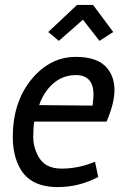

<svg xmlns="http://www.w3.org/2000/svg" viewBox="-20 -747 513 780"><path d="M317 -667 219 -581 176 -617 293 -727H358L440 -617L384 -581ZM413 -253H119Q115 -227 115 -189Q115 -151 134 -115Q160 -62 230 -62Q300 -62 366 -90L379 -28Q301 13 215 13Q103 13 61 -64Q32 -116 32 -191Q32 -347 125 -444Q195 -516 287.5 -516Q380 -516 417 -468Q445 -433 445 -380.5Q445 -328 413 -253ZM360 -362Q360 -442 288 -442Q221 -442 175 -386Q151 -356 139 -320L356 -318Q360 -351 360 -362Z"/></svg>

Font: Rambla
Style: Italic
Weight: 400
Italic angle: -12°
Designer: Martin Sommaruga
Foundry: Martin Sommaruga
Version: Version 1.001